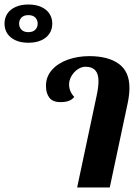

<svg xmlns="http://www.w3.org/2000/svg" viewBox="-163 -828 612 848"><path d="M-143.1 -723.6Q-143.1 -748 -130.9 -767.1Q-118.7 -786.1 -94.7 -797.1Q-70.8 -808.1 -37.6 -808.1Q-4.4 -808.1 19.5 -797.1Q43.5 -786.1 55.7 -767.1Q67.9 -748 67.9 -723.6Q67.9 -699.2 55.7 -680.2Q43.5 -661.1 19.5 -650.1Q-4.4 -639.2 -37.6 -639.2Q-70.8 -639.2 -94.7 -650.1Q-118.7 -661.1 -130.9 -680.2Q-143.1 -699.2 -143.1 -723.6ZM3.4 -723.6Q3.4 -739.7 -7.1 -750.5Q-17.6 -761.2 -37.6 -761.2Q-57.6 -761.2 -68.1 -750.5Q-78.6 -739.7 -78.6 -723.6Q-78.6 -707.5 -68.1 -696.8Q-57.6 -686 -37.6 -686Q-17.6 -686 -7.1 -696.8Q3.4 -707.5 3.4 -723.6ZM263.7 -404.8Q272 -442.4 272 -470.2Q272 -533.2 214.8 -533.2Q196.8 -533.2 179.9 -521.7Q163.1 -510.3 152.6 -491.9Q142.1 -473.6 142.1 -455.1Q142.1 -424.3 165 -399.9Q155.3 -387.7 140.4 -382.3Q125.5 -377 103.5 -377Q69.8 -377 54.9 -396.7Q40 -416.5 40 -448.7Q40 -489.7 66.7 -519.5Q93.3 -549.3 137.2 -564.7Q181.2 -580.1 231.4 -580.1Q314.5 -580.1 361.6 -546.1Q408.7 -512.2 408.7 -439.9Q408.7 -409.2 400.9 -372.1L321.8 0H177.7Z"/></svg>

Font: Pattaya
Style: Regular
Weight: 400
Designer: Pablo Impallari / Thai characters Designed by Thanarat Vachiruckul and Suppakit Chalermlarp
Foundry: Pablo Impallari
Version: Version 2.000